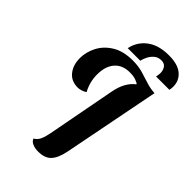

<svg xmlns="http://www.w3.org/2000/svg" viewBox="-264 -950 1059 1059"><g transform="rotate(45 265.5 -421.0)"><path d="M256 22Q231 22 212 13.5Q193 5 188 -11Q208 -22 218 -44Q228 -66 236 -110L310 -500Q326 -584 377 -623L376 -628Q367 -633 351 -639Q335 -645 306 -645Q249 -645 217.5 -609Q186 -573 186 -509Q186 -481 192.5 -454Q199 -427 214 -399Q202 -391 188 -386.5Q174 -382 161 -382Q111 -382 83 -417Q55 -452 55 -505Q55 -553 78.5 -598.5Q102 -644 150 -673.5Q198 -703 271 -703Q314 -703 349 -693Q384 -683 415.5 -672.5Q447 -662 482 -660H483L372 -94Q360 -34 334.5 -6Q309 22 256 22ZM203 -731Q215 -790 263 -827Q311 -864 392 -864Q462 -864 496.5 -834.5Q531 -805 531 -758Q531 -746 528 -731H424Q428 -749 428 -762Q428 -783 417 -799Q406 -815 382 -815Q358 -815 341.5 -801.5Q325 -788 315 -769Q305 -750 301 -731Z"/></g></svg>

Font: Sansita Swashed Medium
Style: Regular
Weight: 500
Designer: Pablo Cosgaya
Foundry: Omnibus-Type
Version: Version 1.003; ttfautohint (v1.8.3)